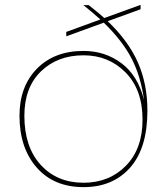

<svg xmlns="http://www.w3.org/2000/svg" viewBox="-20 -761 685 788"><path d="M252 -630 392 -681Q354 -715 322 -740H344Q390 -704 408 -687L557 -741V-723L422 -674Q507 -593 546 -504.5Q585 -416 585 -307Q585 -153 514 -73Q443 7 323 7Q201 7 130.5 -73.5Q60 -154 60 -286Q60 -406 131.5 -479Q203 -552 323 -552Q411 -552 478.5 -501.5Q546 -451 571 -351Q558 -447 520.5 -520Q483 -593 406 -668L252 -612ZM80 -286Q80 -158 147 -84.5Q214 -11 323 -11Q428 -11 496.5 -80.5Q565 -150 565 -270Q565 -393 495.5 -463.5Q426 -534 323 -534Q216 -534 148 -468Q80 -402 80 -286Z"/></svg>

Font: SVN-Poppins Thin
Style: Regular
Weight: 100
Designer: Ninad Kale (Devanagari), Jonny Pinhorn (Latin)
Foundry: Indian Type Foundry
Version: Version 3.002 2017